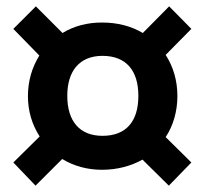

<svg xmlns="http://www.w3.org/2000/svg" viewBox="-20 -671 645 605"><path d="M539 -368C539 -417 526 -461 502 -498L583 -580L513 -651L430 -567C393 -589 350 -600 301 -600C255 -600 213 -589 177 -567L93 -651L22 -580L104 -496C81 -459 68 -416 68 -368C68 -321 81 -278 105 -241L22 -159L92 -86L176 -170C212 -148 255 -136 301 -136C350 -136 393 -148 429 -168L512 -86L583 -159L502 -239C526 -275 539 -321 539 -368ZM303 -243C231 -243 192 -289 192 -369C192 -448 231 -495 303 -495C378 -495 416 -448 416 -369C416 -289 378 -243 303 -243Z"/></svg>

Font: Glow Sans SC Normal
Style: Bold
Weight: 700
Designer: Ryoko NISHIZUKA (kana, bopomofo & ideographs); Paul D. Hunt (Latin, Greek & Cyrillic); Sandoll Communications, Soo-young
Version: Version 0.93